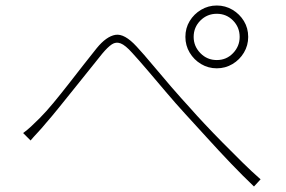

<svg xmlns="http://www.w3.org/2000/svg" viewBox="-20 -714 1040 697"><path d="M64 -231Q79 -242 93 -255Q107 -268 124 -285Q147 -308 173.5 -340Q200 -372 228.5 -408.5Q257 -445 283.5 -479Q310 -513 331 -539Q366 -582 399 -587.5Q432 -593 476 -545Q502 -517 534 -478.5Q566 -440 601.5 -399Q637 -358 671 -321Q692 -297 722.5 -264.5Q753 -232 788 -196.5Q823 -161 858.5 -126Q894 -91 926 -63L902 -37Q862 -75 818 -121Q774 -167 731.5 -214Q689 -261 652 -301Q618 -338 582.5 -380Q547 -422 515 -459.5Q483 -497 460 -522Q435 -550 418 -556.5Q401 -563 386 -553Q371 -543 351 -519Q331 -494 304.5 -461Q278 -428 249.5 -392.5Q221 -357 194 -323.5Q167 -290 145 -265Q132 -249 116.5 -232.5Q101 -216 91 -204ZM683 -580Q683 -546 707.5 -521Q732 -496 767 -496Q802 -496 826 -521Q850 -546 850 -580Q850 -615 826 -639.5Q802 -664 767 -664Q732 -664 707.5 -639.5Q683 -615 683 -580ZM653 -580Q653 -612 668.5 -637.5Q684 -663 710 -678.5Q736 -694 767 -694Q798 -694 824 -678.5Q850 -663 865.5 -637.5Q881 -612 881 -580Q881 -549 865.5 -523Q850 -497 824 -481.5Q798 -466 767 -466Q736 -466 710 -481.5Q684 -497 668.5 -523Q653 -549 653 -580Z"/></svg>

Font: Noto Sans TC
Style: Regular
Weight: 100
Designer: Ryoko NISHIZUKA 西塚涼子 (kana, bopomofo & ideographs); Paul D. Hunt (Latin, Greek & Cyrillic); Sandoll Communications 산돌커뮤니
Foundry: Adobe
Version: Version 2.004;hotconv 1.0.118;makeotfexe 2.5.65603